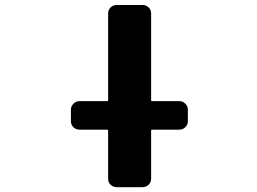

<svg xmlns="http://www.w3.org/2000/svg" viewBox="-20 -776 1040 776"><path d="M452.1 -19.5Q437.5 -19.5 427.2 -29.3Q417 -39.1 417 -53.7V-247.1Q417 -252 413.1 -252H300.8Q287.1 -252 276.9 -261.7Q266.6 -271.5 266.6 -286.1V-333Q266.6 -346.7 276.9 -356.9Q287.1 -367.2 300.8 -367.2H413.1Q417 -367.2 417 -372.1V-721.7Q417 -736.3 427.2 -746.1Q437.5 -755.9 452.1 -755.9H555.7Q570.3 -755.9 580.6 -746.1Q590.8 -736.3 590.8 -721.7V-372.1Q590.8 -367.2 594.7 -367.2H705.1Q718.8 -367.2 729 -356.9Q739.3 -346.7 739.3 -333V-286.1Q739.3 -271.5 729 -261.7Q718.8 -252 705.1 -252H594.7Q590.8 -252 590.8 -247.1V-53.7Q590.8 -39.1 580.6 -29.3Q570.3 -19.5 555.7 -19.5Z"/></svg>

Font: Rounded-L Mgen+ 1mn bold
Style: Bold
Weight: 700
Designer: [Source Han Sans]
Ryoko NISHIZUKA  (kana & ideographs); Paul D. Hunt (Latin, Greek & Cyrillic); Wenlong ZHANG  (bopomofo
Version: Version 1.059.20150602